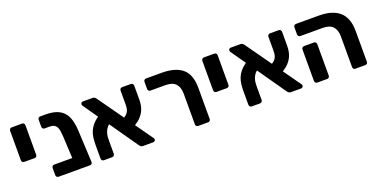

<svg xmlns="http://www.w3.org/2000/svg" viewBox="-22 -1166 3444 1756"><g transform="rotate(-20 1700.5 -288.0)"><path d="M85 -235Q74 -235 67 -242Q60 -249 60 -260V-546Q60 -557 67 -564Q74 -571 85 -571H185Q196 -571 202.5 -564Q209 -557 209 -546V-260Q209 -249 202.5 -242Q196 -235 185 -235Z M333 0Q322 0 315.5 -7Q309 -14 309 -25V-93Q309 -104 315.5 -111Q322 -118 333 -118H509L498 -333Q496 -363 492.5 -386.5Q489 -410 480 -426Q471 -442 455 -450.5Q439 -459 412 -459H364Q353 -459 346.5 -466Q340 -473 340 -484V-552Q340 -563 346.5 -569.5Q353 -576 364 -576H415Q478 -576 521 -560.5Q564 -545 591 -514.5Q618 -484 631 -438.5Q644 -393 647 -332L662 -25Q663 -14 656 -7Q649 0 638 0Z M1156 0Q1141 0 1133.5 -7Q1126 -14 1122 -19L931 -293Q913 -278 903 -261Q893 -244 887.5 -226Q882 -208 880.5 -190.5Q879 -173 879 -158V-26Q879 -15 872 -7.5Q865 0 854 0H774Q763 0 756.5 -7.5Q750 -15 750 -26V-158Q750 -196 754.5 -228.5Q759 -261 771 -289.5Q783 -318 804.5 -343.5Q826 -369 860 -393L761 -535Q756 -543 756 -550Q756 -559 762 -565Q768 -571 777 -571H872Q886 -571 893.5 -563.5Q901 -556 905 -551L1081 -303Q1101 -315 1112 -329Q1123 -343 1128 -358Q1133 -373 1134 -388Q1135 -403 1135 -418V-545Q1135 -557 1141.5 -564Q1148 -571 1159 -571H1244Q1255 -571 1261.5 -563.5Q1268 -556 1268 -545V-414Q1268 -385 1263.5 -357.5Q1259 -330 1246.5 -303.5Q1234 -277 1211 -252Q1188 -227 1151 -204L1270 -36Q1276 -29 1276 -21Q1276 -13 1269.5 -6.5Q1263 0 1255 0Z M1693 0Q1682 0 1675 -6.5Q1668 -13 1668 -24V-322Q1668 -385 1637 -419Q1606 -453 1537 -453H1392Q1381 -453 1374.5 -460Q1368 -467 1368 -478V-546Q1368 -557 1374.5 -564Q1381 -571 1392 -571H1543Q1677 -571 1744.5 -513.5Q1812 -456 1812 -327V-25Q1812 -14 1805.5 -7Q1799 0 1788 0Z M1956 -235Q1945 -235 1938 -242Q1931 -249 1931 -260V-546Q1931 -557 1938 -564Q1945 -571 1956 -571H2056Q2067 -571 2073.5 -564Q2080 -557 2080 -546V-260Q2080 -249 2073.5 -242Q2067 -235 2056 -235Z M2595 0Q2580 0 2572.5 -7Q2565 -14 2561 -19L2370 -293Q2352 -278 2342 -261Q2332 -244 2326.5 -226Q2321 -208 2319.5 -190.5Q2318 -173 2318 -158V-26Q2318 -15 2311 -7.5Q2304 0 2293 0H2213Q2202 0 2195.5 -7.5Q2189 -15 2189 -26V-158Q2189 -196 2193.5 -228.5Q2198 -261 2210 -289.5Q2222 -318 2243.5 -343.5Q2265 -369 2299 -393L2200 -535Q2195 -543 2195 -550Q2195 -559 2201 -565Q2207 -571 2216 -571H2311Q2325 -571 2332.5 -563.5Q2340 -556 2344 -551L2520 -303Q2540 -315 2551 -329Q2562 -343 2567 -358Q2572 -373 2573 -388Q2574 -403 2574 -418V-545Q2574 -557 2580.5 -564Q2587 -571 2598 -571H2683Q2694 -571 2700.5 -563.5Q2707 -556 2707 -545V-414Q2707 -385 2702.5 -357.5Q2698 -330 2685.5 -303.5Q2673 -277 2650 -252Q2627 -227 2590 -204L2709 -36Q2715 -29 2715 -21Q2715 -13 2708.5 -6.5Q2702 0 2694 0Z M3222 0Q3211 0 3204.5 -6.5Q3198 -13 3198 -24V-322Q3198 -385 3167 -419Q3136 -453 3067 -453H2852Q2841 -453 2834 -460Q2827 -467 2827 -478V-546Q2827 -557 2834 -564Q2841 -571 2852 -571H3072Q3206 -571 3274 -510.5Q3342 -450 3342 -322V-25Q3342 -14 3335 -7Q3328 0 3317 0ZM2852 0Q2841 0 2834 -7Q2827 -14 2827 -25V-330Q2827 -341 2834 -348Q2841 -355 2852 -355H2947Q2958 -355 2964.5 -348Q2971 -341 2971 -330V-25Q2971 -14 2964.5 -7Q2958 0 2947 0Z"/></g></svg>

Font: Fz Rubik SemBd
Style: Regular
Weight: 600
Designer: Hubert and Fischer
Foundry: Hubert and Fischer
Version: Vit hóa bi FontZin.com